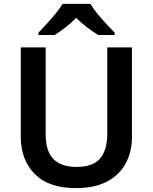

<svg xmlns="http://www.w3.org/2000/svg" viewBox="-20 -958 787 988"><path d="M659 -252Q659 -178 627.5 -118.5Q596 -59 532 -24.5Q468 10 370 10Q231 10 159 -62.5Q87 -135 87 -254V-714H215V-267Q215 -180 255 -139.5Q295 -99 374 -99Q430 -99 464.5 -118Q499 -137 515.5 -175.5Q532 -214 532 -268V-714H659ZM445 -938Q458 -916 480.5 -888.5Q503 -861 527 -835Q551 -809 570 -790V-778H485Q459 -794 429 -816.5Q399 -839 372 -866Q346 -839 317 -817Q288 -795 262 -778H178V-790Q197 -810 220.5 -835.5Q244 -861 266.5 -888.5Q289 -916 302 -938Z"/></svg>

Font: Noto Sans Thai SemiBold
Style: Regular
Weight: 600
Version: Version 2.001